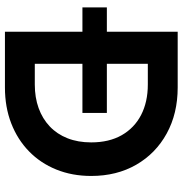

<svg xmlns="http://www.w3.org/2000/svg" viewBox="-1 -739 740 778"><g transform="rotate(90 369.0 -350.0)"><path d="M10 -314V-413H437.5V-314ZM108.5 0V-700H334.5Q440 -700 521 -655.5Q602 -611 647.5 -532Q693 -453 693 -349.5Q693 -272.5 667 -208.2Q641 -144 593.2 -97.5Q545.5 -51 479.8 -25.5Q414 0 334.5 0ZM238.5 -121H322.5Q375 -121 418 -136.5Q461 -152 492.2 -181.5Q523.5 -211 540.2 -253.5Q557 -296 557 -349.5Q557 -422 527.8 -473.2Q498.5 -524.5 445.8 -551.8Q393 -579 322.5 -579H238.5Z"/></g></svg>

Font: Geologica Thin Roman Medium
Style: Regular
Weight: 500
Version: Version 1.010;gftools[0.9.28]